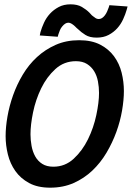

<svg xmlns="http://www.w3.org/2000/svg" viewBox="-20 -856 610 888"><path d="M438 -426Q438 -453 433 -479.5Q428 -506 415.5 -526.5Q403 -547 382.5 -560Q362 -573 331 -573Q276 -573 236 -536.5Q196 -500 170.5 -447.5Q145 -395 133 -337Q121 -279 121 -235Q121 -208 126 -181Q131 -154 143 -132.5Q155 -111 175.5 -98Q196 -85 227 -85Q281 -85 321 -122Q361 -159 387 -212Q413 -265 425.5 -324Q438 -383 438 -426ZM6 -226Q6 -268 14.5 -317Q23 -366 40.5 -415.5Q58 -465 85.5 -511Q113 -557 151 -592Q189 -627 237.5 -648.5Q286 -670 346 -670Q404 -670 443.5 -649.5Q483 -629 507.5 -595.5Q532 -562 542.5 -520Q553 -478 553 -435Q553 -394 544.5 -344.5Q536 -295 518 -245.5Q500 -196 472.5 -149.5Q445 -103 407 -67Q369 -31 320.5 -9.5Q272 12 212 12Q154 12 114.5 -9.5Q75 -31 51 -65Q27 -99 16.5 -141.5Q6 -184 6 -226ZM570 -826 566 -811Q560 -790 549.5 -767Q539 -744 522.5 -725.5Q506 -707 482.5 -694.5Q459 -682 427 -682Q395 -682 375 -694.5Q355 -707 341 -721Q337 -724 334 -727Q331 -730 328 -733Q325 -736 322 -738.5Q319 -741 316 -743Q305 -751 296 -751Q282 -751 268 -734Q261 -726 257 -716Q253 -706 250 -697L247 -686L164 -692L167 -707Q173 -728 183.5 -751Q194 -774 211 -792.5Q228 -811 251.5 -823.5Q275 -836 306 -836Q338 -836 358.5 -824Q379 -812 393 -798Q396 -795 399 -791.5Q402 -788 405 -785Q409 -782 411.5 -780Q414 -778 417 -776Q426 -768 437 -768Q452 -768 465 -785Q471 -793 475.5 -803Q480 -813 483 -822L486 -832Z"/></svg>

Font: Codetta
Style: Bold Italic
Weight: 700
Italic angle: -11°
Designer: Ulrich Proeller
Foundry: PROSA GmbH
Version: Version 2.00;September 29, 2018;FontCreator 11.5.0.2427 64-b